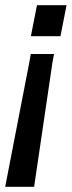

<svg xmlns="http://www.w3.org/2000/svg" viewBox="-54 -520 276 740"><path d="M154.5 -312 149 -285 77.5 200H-34L60 -285L64.5 -312ZM202.5 -500 179 -380.5H65L88.5 -500Z"/></svg>

Font: Cabin Condensed SemiBold
Style: Italic
Weight: 600
Width: 3
Italic angle: -10°
Designer: Pablo Impallari
Foundry: Pablo Impallari. http://www.impallari.com Igino Marini. http://www.ikern.com
Version: Version 3.001; ttfautohint (v1.8.3)